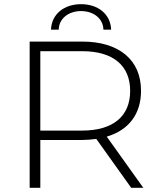

<svg xmlns="http://www.w3.org/2000/svg" viewBox="-20 -899 760 919"><path d="M173 0V-229H373C394 -229 416 -231 441 -234L608 0H666L491 -245C596 -276 655 -353 655 -464C655 -538 630 -596 580 -638C530 -679 461 -700 373 -700H122V0ZM373 -654C522 -654 603 -585 603 -464C603 -343 522 -274 373 -274H173V-654ZM261 -757C262 -810 308 -846 368 -846C428 -846 474 -810 475 -757H512C509 -832 449 -879 368 -879C287 -879 227 -832 224 -757Z"/></svg>

Font: Montserrat Light
Style: Regular
Weight: 300
Designer: Julieta Ulanovsky
Foundry: Julieta Ulanovsky
Version: Version 7.200